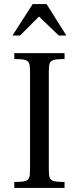

<svg xmlns="http://www.w3.org/2000/svg" viewBox="-20 -920 385 940"><path d="M50 0V-29Q87 -29 103 -33.5Q119 -38 123 -51Q127 -64 127 -89V-570Q127 -596 123 -609Q119 -622 103 -626.5Q87 -631 50 -631V-660H296V-631Q260 -631 243.5 -626.5Q227 -622 223 -609Q219 -596 219 -570V-89Q219 -64 223 -51Q227 -38 243.5 -33.5Q260 -29 296 -29V0ZM41 -746 140 -900H208L305 -746H268L171 -839L78 -746Z"/></svg>

Font: Frank Ruhl Libre
Style: Regular
Weight: 400
Designer: Yanek Iontef
Foundry: Fontef
Version: Version 6.004